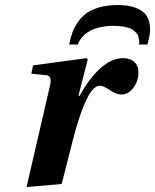

<svg xmlns="http://www.w3.org/2000/svg" viewBox="-20 -734 619 766"><path d="M567.9 -556.2H534.2Q536.6 -562.5 535.4 -570.6Q534.2 -578.6 532.5 -586.9Q530.8 -595.2 523.4 -603.3Q516.1 -611.3 505.6 -617.4Q495.1 -623.5 476.6 -627.2Q458 -630.9 434.1 -630.9Q404.8 -630.9 380.6 -625.5Q356.4 -620.1 341.6 -612.3Q326.7 -604.5 315.4 -593.5Q304.2 -582.5 298.8 -574Q293.5 -565.4 290 -556.2H255.9Q261.2 -583 268.8 -604.2Q276.4 -625.5 291.3 -646.7Q306.2 -668 326.4 -682.1Q346.7 -696.3 378.2 -705.1Q409.7 -713.9 450.2 -713.9Q490.2 -713.9 517.8 -704.1Q545.4 -694.3 558.6 -679.2Q571.8 -664.1 576.2 -642.6Q580.6 -621.1 577.9 -600.3Q575.2 -579.6 567.9 -556.2ZM85.9 12.2 179.2 -391.1Q184.1 -411.1 180.9 -421.9Q177.7 -432.6 164.1 -434.1L105 -439.9L111.8 -473.1L325.2 -502L330.1 -497.1L293 -352.1H297.9Q336.4 -422.4 381.1 -462.2Q425.8 -502 470.2 -502Q499.5 -502 515.9 -487.1Q532.2 -472.2 532.2 -442.9Q532.2 -411.6 512.5 -384.3Q492.7 -356.9 463.9 -356.9Q443.8 -356.9 416 -376Q391.6 -392.1 377.9 -392.1Q331.5 -392.1 280.8 -212.9Q271 -177.7 252.7 -104.2Q234.4 -30.8 226.1 0Z"/></svg>

Font: Linguistics Pro
Style: Bold Italic
Weight: 700
Italic angle: -12°
Designer: Stefan Peev, Context Ltd
Foundry: Stefan Peev, Context Ltd
Version: Version 001.000